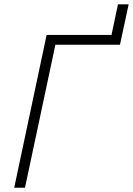

<svg xmlns="http://www.w3.org/2000/svg" viewBox="-20 -877 621 897"><path d="M46.4 0 197.8 -713.9H501L531.2 -856.9H581.1L540.5 -668H238.8L96.7 0Z"/></svg>

Font: Open Sans Light
Style: Italic
Weight: 300
Italic angle: -12°
Designer: Monotype Design Team
Foundry: Monotype Imaging Inc.
Version: Version 3.003; ttfautohint (v1.8.4)